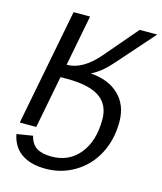

<svg xmlns="http://www.w3.org/2000/svg" viewBox="-126 -751 884 1049"><g transform="rotate(15 316.0 -226.0)"><path d="M336.9 -359.4Q439 -352.1 497.3 -295.2Q555.7 -238.3 555.7 -144Q555.7 -43 513.7 37.1Q471.7 117.2 396.2 162.4Q320.8 207.5 231.9 207.5Q146.5 207.5 94.7 171.6Q43 135.7 29.3 65.4L119.6 50.8Q130.9 96.2 161.1 115.5Q191.4 134.8 245.6 134.8Q344.2 134.8 403.3 62.3Q462.4 -10.3 462.4 -132.8Q462.4 -215.3 403.6 -256.3Q344.7 -297.4 219.7 -297.4H181.6L124 0H30.8L158.7 -658.7H252L196.3 -371.1Q287.6 -371.1 374.5 -473.6L532.7 -658.7H631.8L446.3 -448.7Q421.4 -420.4 398.2 -400.4Q375 -380.4 336.9 -359.4Z"/></g></svg>

Font: Liberation Mono
Style: Italic
Weight: 400
Italic angle: -12°
Monospace: yes
Designer: Steve Matteson
Foundry: Ascender Corporation
Version: Version 2.1.5